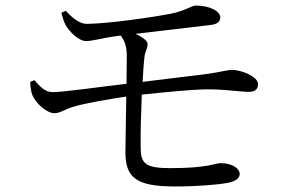

<svg xmlns="http://www.w3.org/2000/svg" viewBox="-20 -696 1040 692"><path d="M89 -401C89 -385 92 -366 96 -355C108 -323 150 -288 175 -288C199 -288 210 -302 251 -313C288 -324 369 -338 435 -348L432 -146C433 -56 470 -24 610 -24C691 -24 764 -30 801 -37C831 -43 844 -54 844 -70C844 -85 822 -108 775 -108C754 -108 732 -90 593 -90C502 -90 487 -108 487 -165C486 -208 488 -284 491 -355C587 -365 676 -374 732 -374C791 -374 846 -365 879 -365C901 -365 910 -377 910 -393C910 -420 850 -444 817 -444C797 -444 781 -437 723 -429L494 -401C496 -438 498 -470 501 -493C504 -514 512 -521 512 -538C512 -548 495 -562 468 -574L739 -606C767 -609 774 -621 774 -634C773 -656 736 -676 685 -676C671 -676 649 -657 593 -646C530 -634 374 -611 294 -610C269 -609 242 -630 217 -657L201 -650C206 -633 210 -617 217 -605C232 -579 265 -548 290 -548C314 -548 350 -559 387 -564L415 -568C429 -549 437 -530 437 -494L436 -394C347 -384 211 -364 170 -364C141 -364 125 -384 104 -407Z"/></svg>

Font: Noto Serif CJK TC
Style: Regular
Weight: 400
Designer: Ryoko NISHIZUKA 西塚涼子 (kana & ideographs); Frank Grießhammer (Latin, Greek & Cyrillic); Wenlong ZHANG 张文龙 (bopomofo); San
Foundry: Adobe
Version: Version 2.001;hotconv 1.1.0;makeotfexe 2.6.0